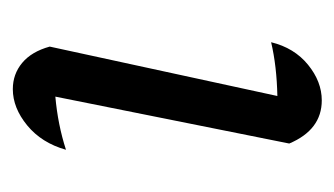

<svg xmlns="http://www.w3.org/2000/svg" viewBox="-134 -394 534 307"><g transform="rotate(90 133.5 -241.0)"><path d="M220 -79Q209 -40 181 -17Q153 6 123 6Q99 6 81 -9Q63 -24 55 -53L134 -417Q86 -416 48 -407Q57 -444 84 -466Q111 -488 141 -488Q188 -488 210 -436L135 -62Q180 -66 220 -79Z"/></g></svg>

Font: Piazzolla
Style: Italic
Weight: 400
Italic angle: -11.3°
Designer: Juan Pablo del Peral
Foundry: Huerta Tipografica
Version: Version 1.330